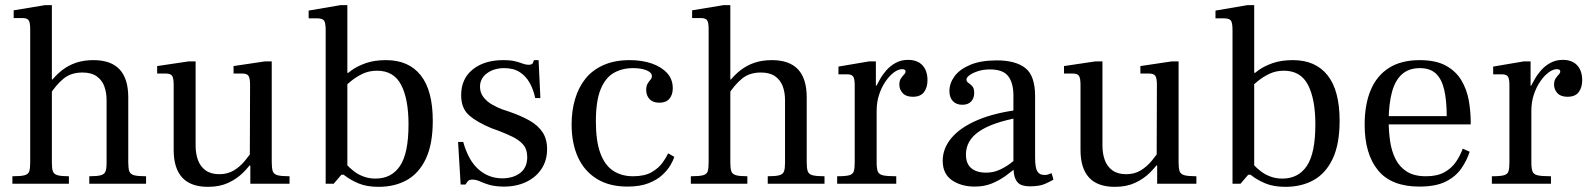

<svg xmlns="http://www.w3.org/2000/svg" viewBox="-20 -712 6160 744"><path d="M326 0V-29Q357 -29 371 -33Q385 -37 389 -48Q393 -59 393 -81V-324Q393 -354 384 -378Q375 -402 354.5 -416.5Q334 -431 299 -431Q255 -431 226 -407Q197 -383 173 -345V-391Q195 -420 220 -439.5Q245 -459 275 -469Q305 -479 342 -479Q410 -479 443.5 -443Q477 -407 477 -335V-83Q477 -60 481 -48.5Q485 -37 499.5 -33Q514 -29 546 -29V0ZM28 0V-29Q61 -29 75.5 -33Q90 -37 93.5 -48.5Q97 -60 97 -83V-599Q97 -625 91 -633.5Q85 -642 67 -642H33V-672L154 -692H181V-81Q181 -59 185 -48Q189 -37 203 -33Q217 -29 247 -29V0ZM178 -394V-404H186V-394Z M786 12Q719 12 686 -24Q653 -60 653 -131V-383Q653 -409 647 -418Q641 -427 623 -427H589V-456L710 -474H738V-147Q738 -117 747 -92Q756 -67 776.5 -52Q797 -37 830 -37Q862 -37 886 -51.5Q910 -66 929 -89Q948 -112 963 -135V-93Q947 -68 922.5 -43.5Q898 -19 864.5 -3.5Q831 12 786 12ZM950 0V-70H948L949 -383Q949 -409 943 -418Q937 -427 919 -427H885V-456L1006 -474H1033V-83Q1033 -60 1037 -48.5Q1041 -37 1055.5 -33Q1070 -29 1102 -29V0Z M1447 12Q1401 12 1369 -1.5Q1337 -15 1315 -32.5Q1293 -50 1276 -63L1297 -108Q1307 -92 1321 -76.5Q1335 -61 1352 -48Q1369 -35 1390 -27.5Q1411 -20 1435 -20Q1497 -20 1530 -69Q1563 -118 1563 -230Q1563 -328 1534.5 -383Q1506 -438 1441 -438Q1410 -438 1385 -426Q1360 -414 1340.5 -398Q1321 -382 1305 -368L1308 -411Q1320 -423 1341.5 -439Q1363 -455 1396.5 -467Q1430 -479 1476 -479Q1564 -479 1610.5 -420Q1657 -361 1657 -244Q1657 -154 1630.5 -97.5Q1604 -41 1557 -14.5Q1510 12 1447 12ZM1242 0V-595Q1242 -624 1235.5 -632.5Q1229 -641 1207 -641H1176V-671L1299 -692H1326V-35H1303L1273 0ZM1324 -417V-430H1333V-417Z M1927 11Q1894 10 1873.5 3.5Q1853 -3 1839 -9.5Q1825 -16 1810 -16Q1799 -16 1794 -11Q1789 -6 1784 3H1765L1755 -162H1775Q1795 -90 1834.5 -55.5Q1874 -21 1926 -21Q1969 -21 1996 -42Q2023 -63 2023 -103Q2023 -134 2007 -152Q1991 -170 1965 -182.5Q1939 -195 1910 -206L1885 -215Q1829 -238 1798 -265Q1767 -292 1767 -343Q1767 -407 1812 -443Q1857 -479 1930 -479Q1959 -479 1976.5 -474.5Q1994 -470 2005.5 -465.5Q2017 -461 2028 -461Q2042 -461 2045 -468Q2048 -475 2049 -479H2067L2074 -332H2054Q2047 -365 2032.5 -391Q2018 -417 1994 -432.5Q1970 -448 1934 -448Q1894 -448 1867 -428Q1840 -408 1840 -376Q1840 -353 1853.5 -335.5Q1867 -318 1887.5 -306.5Q1908 -295 1927 -288L1954 -279Q2000 -263 2032.5 -244.5Q2065 -226 2082.5 -199.5Q2100 -173 2100 -134Q2100 -90 2078 -57Q2056 -24 2017 -6Q1978 12 1927 11Z M2411 11Q2341 11 2292.5 -19Q2244 -49 2219.5 -103Q2195 -157 2195 -230Q2195 -283 2208.5 -328.5Q2222 -374 2249 -407.5Q2276 -441 2319 -460Q2362 -479 2420 -479Q2468 -479 2505.5 -466Q2543 -453 2565 -429Q2587 -405 2587 -370Q2587 -345 2574 -329.5Q2561 -314 2535 -314Q2510 -314 2497 -328Q2484 -342 2484 -363Q2484 -379 2489.5 -388Q2495 -397 2500.5 -403Q2506 -409 2506 -417Q2506 -431 2485.5 -439.5Q2465 -448 2433 -448Q2391 -448 2358.5 -429.5Q2326 -411 2307.5 -366Q2289 -321 2289 -241Q2289 -165 2306.5 -118Q2324 -71 2356.5 -50Q2389 -29 2433 -29Q2478 -29 2505.5 -45Q2533 -61 2548 -82.5Q2563 -104 2569 -118L2593 -104Q2589 -91 2578 -72Q2567 -53 2546.5 -34Q2526 -15 2493 -2Q2460 11 2411 11Z M2955 0V-29Q2986 -29 3000 -33Q3014 -37 3018 -48Q3022 -59 3022 -81V-324Q3022 -354 3013 -378Q3004 -402 2983.5 -416.5Q2963 -431 2928 -431Q2884 -431 2855 -407Q2826 -383 2802 -345V-391Q2824 -420 2849 -439.5Q2874 -459 2904 -469Q2934 -479 2971 -479Q3039 -479 3072.5 -443Q3106 -407 3106 -335V-83Q3106 -60 3110 -48.5Q3114 -37 3128.5 -33Q3143 -29 3175 -29V0ZM2657 0V-29Q2690 -29 2704.5 -33Q2719 -37 2722.5 -48.5Q2726 -60 2726 -83V-599Q2726 -625 2720 -633.5Q2714 -642 2696 -642H2662V-672L2783 -692H2810V-81Q2810 -59 2814 -48Q2818 -37 2832 -33Q2846 -29 2876 -29V0ZM2807 -394V-404H2815V-394Z M3224 0V-29Q3257 -29 3271 -33Q3285 -37 3288.5 -48.5Q3292 -60 3292 -83V-381Q3292 -407 3286 -415.5Q3280 -424 3263 -424H3229V-454L3347 -474H3374V-380H3377V-83Q3377 -59 3381.5 -47.5Q3386 -36 3402 -32.5Q3418 -29 3453 -29V0ZM3373 -282V-374Q3380 -387 3390 -405Q3400 -423 3415 -440Q3430 -457 3451 -468.5Q3472 -480 3499 -480Q3535 -480 3554.5 -459Q3574 -438 3574 -401Q3574 -373 3560.5 -355Q3547 -337 3517 -337Q3491 -337 3478 -351Q3465 -365 3465 -384Q3465 -399 3471 -408Q3477 -417 3483 -423Q3489 -429 3489 -435Q3489 -439 3486 -441.5Q3483 -444 3476 -444Q3461 -444 3444 -431.5Q3427 -419 3411.5 -396.5Q3396 -374 3386.5 -345Q3377 -316 3377 -283Z M3971 10Q3953 10 3938.5 5Q3924 0 3915.5 -17Q3907 -34 3907 -70V-342Q3907 -390 3887 -416.5Q3867 -443 3816 -443Q3791 -443 3770.5 -436.5Q3750 -430 3737.5 -421Q3725 -412 3725 -404Q3725 -396 3732.5 -391Q3740 -386 3747.5 -378Q3755 -370 3755 -352Q3755 -331 3743 -318.5Q3731 -306 3709 -306Q3686 -306 3672.5 -320Q3659 -334 3659 -359Q3659 -389 3678.5 -416Q3698 -443 3739 -460.5Q3780 -478 3843 -478Q3915 -478 3953 -448.5Q3991 -419 3991 -339V-102Q3991 -62 3999.5 -48Q4008 -34 4027 -34Q4036 -34 4042 -36Q4048 -38 4055 -41L4062 -16Q4051 -9 4029.5 0.5Q4008 10 3971 10ZM3757 11Q3705 11 3669 -13.5Q3633 -38 3633 -89Q3633 -137 3667 -177.5Q3701 -218 3767.5 -246.5Q3834 -275 3931 -287V-257Q3826 -238 3774.5 -203Q3723 -168 3723 -113Q3723 -78 3743.5 -60.5Q3764 -43 3801 -43Q3828 -43 3851 -53Q3874 -63 3893.5 -77.5Q3913 -92 3930 -106V-74Q3904 -50 3877.5 -31Q3851 -12 3822 -0.5Q3793 11 3757 11Z M4300 12Q4233 12 4200 -24Q4167 -60 4167 -131V-383Q4167 -409 4161 -418Q4155 -427 4137 -427H4103V-456L4224 -474H4252V-147Q4252 -117 4261 -92Q4270 -67 4290.5 -52Q4311 -37 4344 -37Q4376 -37 4400 -51.5Q4424 -66 4443 -89Q4462 -112 4477 -135V-93Q4461 -68 4436.5 -43.5Q4412 -19 4378.5 -3.5Q4345 12 4300 12ZM4464 0V-70H4462L4463 -383Q4463 -409 4457 -418Q4451 -427 4433 -427H4399V-456L4520 -474H4547V-83Q4547 -60 4551 -48.5Q4555 -37 4569.5 -33Q4584 -29 4616 -29V0Z M4961 12Q4915 12 4883 -1.5Q4851 -15 4829 -32.5Q4807 -50 4790 -63L4811 -108Q4821 -92 4835 -76.5Q4849 -61 4866 -48Q4883 -35 4904 -27.5Q4925 -20 4949 -20Q5011 -20 5044 -69Q5077 -118 5077 -230Q5077 -328 5048.5 -383Q5020 -438 4955 -438Q4924 -438 4899 -426Q4874 -414 4854.5 -398Q4835 -382 4819 -368L4822 -411Q4834 -423 4855.5 -439Q4877 -455 4910.5 -467Q4944 -479 4990 -479Q5078 -479 5124.5 -420Q5171 -361 5171 -244Q5171 -154 5144.5 -97.5Q5118 -41 5071 -14.5Q5024 12 4961 12ZM4756 0V-595Q4756 -624 4749.5 -632.5Q4743 -641 4721 -641H4690V-671L4813 -692H4840V-35H4817L4787 0ZM4838 -417V-430H4847V-417Z M5480 11Q5371 11 5319.5 -52.5Q5268 -116 5268 -229Q5268 -307 5291.5 -363Q5315 -419 5362.5 -449Q5410 -479 5481 -479Q5544 -479 5583 -457.5Q5622 -436 5643 -400.5Q5664 -365 5671.5 -323Q5679 -281 5679 -239V-230H5343L5344 -262H5586Q5586 -322 5576.5 -363.5Q5567 -405 5544.5 -426.5Q5522 -448 5482 -448Q5440 -448 5413.5 -425Q5387 -402 5374.5 -357.5Q5362 -313 5361 -248Q5361 -205 5366.5 -166Q5372 -127 5387.5 -96Q5403 -65 5431.5 -47Q5460 -29 5506 -29Q5549 -29 5577 -44.5Q5605 -60 5622 -85Q5639 -110 5648 -136L5675 -124Q5664 -90 5642.5 -59Q5621 -28 5582.5 -8.5Q5544 11 5480 11Z M5761 0V-29Q5794 -29 5808 -33Q5822 -37 5825.5 -48.5Q5829 -60 5829 -83V-381Q5829 -407 5823 -415.5Q5817 -424 5800 -424H5766V-454L5884 -474H5911V-380H5914V-83Q5914 -59 5918.5 -47.5Q5923 -36 5939 -32.5Q5955 -29 5990 -29V0ZM5910 -282V-374Q5917 -387 5927 -405Q5937 -423 5952 -440Q5967 -457 5988 -468.5Q6009 -480 6036 -480Q6072 -480 6091.5 -459Q6111 -438 6111 -401Q6111 -373 6097.5 -355Q6084 -337 6054 -337Q6028 -337 6015 -351Q6002 -365 6002 -384Q6002 -399 6008 -408Q6014 -417 6020 -423Q6026 -429 6026 -435Q6026 -439 6023 -441.5Q6020 -444 6013 -444Q5998 -444 5981 -431.5Q5964 -419 5948.5 -396.5Q5933 -374 5923.5 -345Q5914 -316 5914 -283Z"/></svg>

Font: Frank Ruhl Libre
Style: Regular
Weight: 400
Designer: Yanek Iontef
Foundry: Fontef
Version: Version 6.004